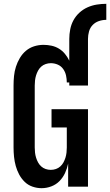

<svg xmlns="http://www.w3.org/2000/svg" viewBox="-20 -978 577 1006"><path d="M343 -774Q343 -799 348 -824.5Q353 -850 365 -872Q377 -894 396 -911.5Q415 -929 438.5 -939.5Q462 -950 487 -954Q512 -958 537 -958V-874Q517 -874 498 -867.5Q479 -861 465.5 -847Q452 -833 446.5 -813.5Q441 -794 441 -774ZM198 8Q174 8 150.5 0Q127 -8 109.5 -25Q92 -42 80.5 -63.5Q69 -85 62.5 -108.5Q56 -132 53.5 -156.5Q51 -181 51 -205V-530Q51 -555 53.5 -580Q56 -605 63.5 -628.5Q71 -652 84 -674Q97 -696 116 -712Q135 -728 159 -735.5Q183 -743 208 -743Q229 -743 250 -738.5Q271 -734 289 -723Q307 -712 320.5 -695.5Q334 -679 343 -660V-774H441V-530H343V-546H330Q330 -564 326 -582.5Q322 -601 311 -616.5Q300 -632 282.5 -639.5Q265 -647 246 -647Q233 -647 219.5 -642.5Q206 -638 196 -629Q186 -620 179.5 -608Q173 -596 169 -583Q165 -570 163.5 -556.5Q162 -543 162 -530V-205Q162 -192 163.5 -178.5Q165 -165 169 -152Q173 -139 179.5 -127Q186 -115 196 -106Q206 -97 219 -92.5Q232 -88 246 -88Q260 -88 273 -92.5Q286 -97 296 -106Q306 -115 312.5 -127Q319 -139 323 -152Q327 -165 328.5 -178.5Q330 -192 330 -205V-310H250V-406H441V0H337V-121Q332 -96 321 -72Q310 -48 292 -29.5Q274 -11 249 -1.5Q224 8 198 8Z"/></svg>

Font: Iosevka Fixed
Style: Bold
Weight: 700
Monospace: yes
Designer: Belleve Invis
Foundry: Belleve Invis
Version: Version 32.3.0